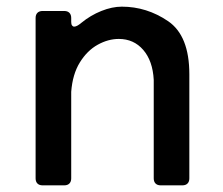

<svg xmlns="http://www.w3.org/2000/svg" viewBox="-20 -557 670 577"><path d="M549 -334V-21Q549 -11 543.5 -5.5Q538 0 528 0H463Q453 0 447.5 -5.5Q442 -11 442 -21V-317Q439 -374 410.5 -407Q382 -440 337 -440Q305 -440 273.5 -422.5Q242 -405 220 -369.5Q198 -334 194 -281V-21Q194 -11 188.5 -5.5Q183 0 173 0H108Q98 0 92.5 -5.5Q87 -11 87 -21V-503Q87 -513 92.5 -518.5Q98 -524 108 -524H173Q183 -524 188.5 -518.5Q194 -513 194 -503V-491Q194 -484 196.5 -480.5Q199 -477 203 -477Q211 -477 224 -488Q252 -511 284.5 -524Q317 -537 346 -537Q421 -537 485 -493.5Q549 -450 549 -334Z"/></svg>

Font: Shippori Antique B1
Style: Regular
Weight: 400
Designer: FONTDASU
Foundry: FONTDASU / Google Inc. / but / Adobe
Version: Version 2.001